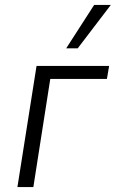

<svg xmlns="http://www.w3.org/2000/svg" viewBox="-20 -763 472 783"><path d="M51 0 129 -494H425L416 -441H185L116 0ZM250 -566 364 -743H432L297 -566Z"/></svg>

Font: Nunito Sans 7pt Condensed Light
Style: Italic
Weight: 300
Width: 3
Italic angle: -9°
Designer: Vernon Adams
Foundry: Vernon Adams
Version: Version 3.101;gftools[0.9.27]